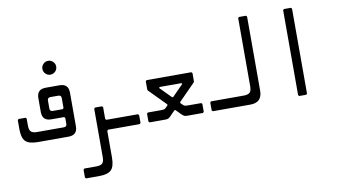

<svg xmlns="http://www.w3.org/2000/svg" viewBox="-95 -941 2751 1531"><g transform="rotate(-10 1280.0 -176.0)"><path d="M160 0Q88 0 60 -28Q32 -56 32 -128V-200L40 -208H96L104 -200V-144Q104 -108 118 -94Q132 -80 168 -80H384Q408 -80 408 -104V-152L400 -160H296Q224 -160 224 -232V-344Q224 -416 296 -416H408Q480 -416 480 -344V-72Q480 0 408 0ZM296 -248Q296 -224 320 -224H400L408 -232V-312Q408 -336 384 -336H320Q296 -336 296 -312ZM352 -512Q329 -512 312.5 -528.5Q296 -545 296 -568Q296 -591 312.5 -607.5Q329 -624 352 -624Q375 -624 391.5 -607.5Q408 -591 408 -568Q408 -545 391.5 -528.5Q375 -512 352 -512Z M488 352 480 344V280L488 272H584Q620 272 634 258Q648 244 648 208V-184L656 -192H712L720 -184V-88L728 -80H984L992 -71V-8L984 0H728L720 8V224Q720 296 692 324Q664 352 592 352Z M1064 0 1056 -8V-72L1064 -80H1171Q1185 -80 1193.5 -81.5Q1202 -83 1212 -93L1228 -109V-117L1095 -252L1091 -260V-328L1099 -336H1461L1469 -328V-260L1465 -252L1332 -117V-109L1348 -93Q1358 -83 1367 -81.5Q1376 -80 1392 -80H1496L1504 -72V-8L1496 0H1368Q1353 0 1345 -4Q1337 -8 1326 -18L1284 -61H1276L1234 -18Q1224 -8 1215.5 -4Q1207 0 1192 0ZM1276 -166H1284L1373 -256L1369 -264H1191L1187 -256Z M1880 0H1576L1568 -8V-72L1576 -80H1840Q1876 -80 1890 -94Q1904 -108 1904 -144V-696L1912 -704H1968L1976 -696V-96Q1976 -48 1952 -24Q1928 0 1880 0Z M2276 0 2268 -8V-696L2276 -704H2332L2340 -696V-8L2332 0Z"/></g></svg>

Font: Hasubi Mono
Style: Regular
Weight: 400
Designer: Eli Heuer
Foundry: Eli Heuer
Version: Version 1.000